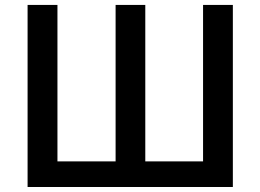

<svg xmlns="http://www.w3.org/2000/svg" viewBox="-20 -747 1040 767"><path d="M90.2 -727.3V0H910.2V-727.3H791.2V-102.3H560.4V-727.3H441.8V-102.3H209.5V-727.3Z"/></svg>

Font: Magic Ui Pro Semi Bold
Style: Regular
Weight: 600
Designer: Stefan Endress, Andreas Faust
Version: Version 1.000;FEAKit 1.0